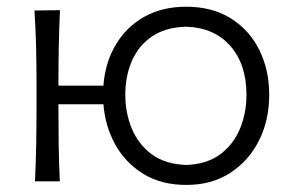

<svg xmlns="http://www.w3.org/2000/svg" viewBox="-20 -526 856 557"><path d="M81.5 0Q84 -55.5 85 -107Q86 -158.5 86 -219.5V-269.5Q86 -334 84.8 -387Q83.5 -440 80 -495.5L154 -496.5Q151.5 -442.5 150.5 -391Q149.5 -339.5 149.5 -277.5H280Q285 -344.5 315.8 -396.2Q346.5 -448 398.5 -477.2Q450.5 -506.5 520 -506.5Q595.5 -506.5 649.5 -472.8Q703.5 -439 732.2 -381.2Q761 -323.5 761 -251Q761 -177.5 731.5 -118.5Q702 -59.5 648 -24.5Q594 10.5 521 10.5Q447.5 10.5 395.5 -21.8Q343.5 -54 314.2 -107Q285 -160 280 -223.5H149.5V-219.5Q149.5 -158.5 150.2 -107Q151 -55.5 153.5 0ZM520.5 -47.5Q579.5 -49.5 618.2 -78Q657 -106.5 676 -152.2Q695 -198 695 -251Q695 -338.5 648.8 -392Q602.5 -445.5 520.5 -448.5Q461 -447 421.8 -420.8Q382.5 -394.5 363 -350.2Q343.5 -306 343.5 -251Q343.5 -198.5 362.5 -152.8Q381.5 -107 420.5 -78.2Q459.5 -49.5 520.5 -47.5Z"/></svg>

Font: Commissioner Flair Light
Style: Regular
Weight: 300
Designer: Kostas Bartsokas
Foundry: Kostas Bartsokas
Version: Version 1.000; ttfautohint (v1.8.3)